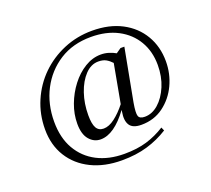

<svg xmlns="http://www.w3.org/2000/svg" viewBox="-103 -699 925 840"><g transform="rotate(-20 359.5 -279.0)"><path d="M331 10Q250 10 189 -20Q128 -50 94 -104.5Q60 -159 60 -232Q60 -302 86.5 -363.5Q113 -425 159.5 -470.5Q206 -516 268 -542Q330 -568 400 -568Q480 -568 538 -537.5Q596 -507 627.5 -453.5Q659 -400 659 -332Q659 -274 635 -223Q611 -172 567 -139.5Q523 -107 464 -107Q424 -107 410 -128.5Q396 -150 403 -190L404 -198Q338 -108 275 -108Q244 -108 222.5 -133Q201 -158 201 -207Q201 -252 217.5 -296Q234 -340 262 -376.5Q290 -413 326 -435Q362 -457 401 -457Q420 -457 437.5 -451.5Q455 -446 469 -438L492 -454H510L464 -210Q456 -164 461 -149.5Q466 -135 490 -135Q524 -135 553.5 -161Q583 -187 601.5 -231Q620 -275 620 -329Q620 -392 591.5 -440.5Q563 -489 510.5 -516.5Q458 -544 386 -544Q302 -544 240 -504.5Q178 -465 143.5 -398.5Q109 -332 109 -250Q109 -175 139.5 -122Q170 -69 224 -41Q278 -13 351 -13Q410 -13 455 -26.5Q500 -40 541 -66L548 -50Q502 -21 449.5 -5.5Q397 10 331 10ZM259 -226Q259 -185 269.5 -166.5Q280 -148 303 -148Q328 -148 355.5 -169Q383 -190 409 -223L442 -403Q430 -416 416 -424Q402 -432 380 -432Q346 -432 318.5 -403Q291 -374 275 -327Q259 -280 259 -226Z"/></g></svg>

Font: Spectral SC Light
Style: Regular
Weight: 300
Designer: Jean-Baptiste Levee
Foundry: Production Type
Version: Version 2.001